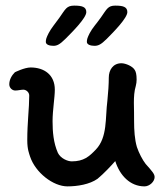

<svg xmlns="http://www.w3.org/2000/svg" viewBox="-20 -659 593 683"><path d="M244 -639C217 -639 213 -627 192 -597C175 -573 163 -560 153 -541C145 -525 143 -519 143 -510C143 -500 156 -496 170 -496C182 -496 192 -500 213 -521C238 -546 287 -595 287 -616C287 -635 271 -639 244 -639ZM390 -639C364 -639 360 -627 339 -597C322 -573 309 -560 299 -541C291 -525 289 -519 289 -510C289 -500 303 -496 316 -496C329 -496 339 -500 360 -521C385 -546 433 -595 433 -616C433 -635 417 -639 390 -639ZM34 -337C45 -337 54 -340 63 -340C73 -340 84 -331 84 -319C84 -274 77 -224 77 -160C77 -127 84 -112 87 -102C106 -45 169 4 220 4C255 4 299 -3 327 -23C349 -41 377 -71 390 -86C406 -35 443 4 494 4C512 4 530 -13 530 -29C530 -40 522 -49 498 -76C487 -90 474 -115 467 -136C459 -163 457 -196 457 -228C458 -271 452 -317 463 -353C465 -360 466 -369 466 -376C466 -395 463 -404 460 -409C453 -423 427 -434 412 -434C382 -434 367 -410 367 -383C367 -360 365 -330 362 -301C354 -240 363 -171 321 -127C297 -102 278 -85 235 -85C221 -85 196 -95 186 -115C170 -151 167 -191 167 -228C167 -267 175 -312 175 -340C175 -393 137 -419 89 -419C67 -419 33 -402 33 -402C22 -391 13 -376 13 -359C13 -346 24 -337 34 -337Z"/></svg>

Font: Itim
Style: Regular
Weight: 400
Designer: CadsonDemak Team
Foundry: Pablo Impallari
Version: Version 1.002;PS 001.002;hotconv 1.0.88;makeotf.lib2.5.64775